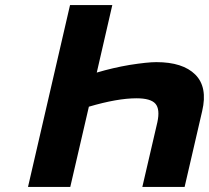

<svg xmlns="http://www.w3.org/2000/svg" viewBox="-20 -734 821 754"><path d="M598 -254Q609 -305 590.5 -326.5Q572 -348 516 -348Q441 -348 329 -315L256 0H90L255 -714H421L360 -449Q424 -468 489 -479Q559 -490 594 -490Q698 -490 747 -441Q796 -392 774 -298L705 0H539Z"/></svg>

Font: Passageway
Style: BdIt
Weight: 700
Foundry: Ascender Corporation
Version: Version 1.11